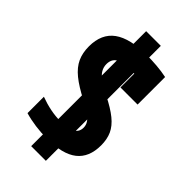

<svg xmlns="http://www.w3.org/2000/svg" viewBox="-280 -920 1110 1110"><g transform="rotate(45 275.0 -365.0)"><path d="M215 105V-365H335V105ZM215 -365V-835H335V-365ZM248 10Q200 10 153 3.5Q106 -3 65 -15V-149Q108 -133 150.5 -124.5Q193 -116 236 -116Q296 -116 325 -133Q354 -150 354 -185Q354 -205 343.5 -222Q333 -239 308 -257Q283 -275 240 -297Q167 -334 123.5 -369.5Q80 -405 61.5 -445.5Q43 -486 43 -539Q43 -642 111 -691Q179 -740 318 -740Q357 -740 399 -736.5Q441 -733 480 -725V-500H340V-671L378 -610Q363 -612 343.5 -613Q324 -614 308 -614Q244 -614 215.5 -596Q187 -578 187 -538Q187 -514 199 -493Q211 -472 239.5 -452Q268 -432 316 -408Q384 -374 424 -341.5Q464 -309 481 -271.5Q498 -234 498 -184Q498 -86 437 -38Q376 10 248 10Z"/></g></svg>

Font: M PLUS Code Latin SemiExpanded
Style: Bold
Weight: 700
Width: 6
Designer: Coji Morishita
Foundry: UNDERFOREST DESIGN
Version: Version 1.002; ttfautohint (v1.8.3)